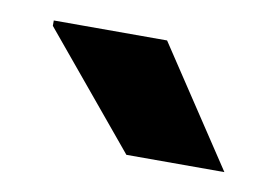

<svg xmlns="http://www.w3.org/2000/svg" viewBox="-34 -882 349 247"><g transform="rotate(10 140.0 -759.0)"><path d="M20 -829V-836H168L270 -682H142Z"/></g></svg>

Font: Bakbak One
Style: Regular
Weight: 400
Designer: Saumya Kishore and Sanchit Sawaria
Foundry: A Good Feeling
Version: Version 1.003; ttfautohint (v1.8.3)